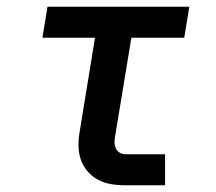

<svg xmlns="http://www.w3.org/2000/svg" viewBox="-20 -550 640 570"><path d="M352 0Q330 0 309 -3.5Q288 -7 270 -17Q252 -27 239 -42.5Q226 -58 219.5 -77.5Q213 -97 213 -119Q213 -141 217 -162L262 -438H106L121 -530H542L527 -438H370L322 -147Q320 -138 320 -128.5Q320 -119 323.5 -110.5Q327 -102 335 -97Q343 -92 352 -92H470V0Z"/></svg>

Font: Iosevka Slab Semibold Extended
Style: Italic
Weight: 600
Width: 7
Italic angle: -9°
Monospace: yes
Designer: Belleve Invis
Foundry: Belleve Invis
Version: Version 11.1.0; ttfautohint (v1.8.3)